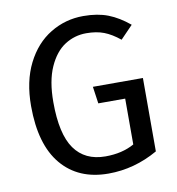

<svg xmlns="http://www.w3.org/2000/svg" viewBox="-80 -774 792 858"><g transform="rotate(-10 315.5 -344.5)"><path d="M561 -625 505 -567Q468 -597 434 -610Q400 -623 354 -623Q301 -623 256.5 -594.5Q212 -566 184 -503.5Q156 -441 156 -345Q156 -200 203.5 -133Q251 -66 344 -66Q420 -66 475 -97V-305H353L342 -382H569V-49Q462 12 344 12Q208 12 131.5 -79Q55 -170 55 -345Q55 -457 95.5 -537.5Q136 -618 204.5 -659.5Q273 -701 354 -701Q419 -701 466.5 -682.5Q514 -664 561 -625Z"/></g></svg>

Font: FiraGOUPP
Style: Medium
Weight: 400
Designer: bBox Type
Foundry: bBox Type GmbH
Version: Version 1.001